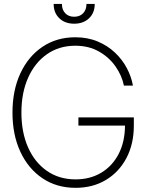

<svg xmlns="http://www.w3.org/2000/svg" viewBox="-20 -923 734 954"><path d="M355.5 10.3Q261.7 10.3 191.2 -37.1Q120.6 -84.5 81.3 -168.7Q42 -252.9 42 -363.3Q42 -474.6 81.5 -559.1Q121.1 -643.6 191.4 -690.7Q261.7 -737.8 354 -737.8Q415.5 -737.8 465.1 -717Q514.6 -696.3 551.3 -661.6Q587.9 -627 610.4 -584.2Q632.8 -541.5 640.6 -497.6H595.7Q585.9 -546.9 554.4 -592.3Q522.9 -637.7 472.2 -666.7Q421.4 -695.8 354 -695.8Q273.9 -695.8 213.6 -653.8Q153.3 -611.8 119.9 -537.1Q86.4 -462.4 86.4 -363.3Q86.4 -265.1 119.6 -190.4Q152.8 -115.7 213.4 -73.7Q273.9 -31.7 355.5 -31.7Q427.7 -31.7 482.9 -64.7Q538.1 -97.7 569.3 -157.7Q600.6 -217.8 601.1 -298.8H369.6V-339.8H645V-299.3Q645 -207.5 608.2 -137.7Q571.3 -67.9 506.1 -28.8Q440.9 10.3 355.5 10.3ZM348.6 -805.2Q302.7 -805.2 274.7 -832.3Q246.6 -859.4 246.6 -903.3H287.6Q287.6 -874.5 304.2 -857.2Q320.8 -839.8 348.6 -839.8Q376.5 -839.8 393.1 -857.2Q409.7 -874.5 409.7 -903.3H450.7Q450.7 -859.4 422.6 -832.3Q394.5 -805.2 348.6 -805.2Z"/></svg>

Font: Inter Display Extra Light
Style: Regular
Weight: 200
Designer: Rasmus Andersson
Foundry: rsms
Version: Version 4.000;git-4fc901f